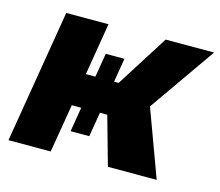

<svg xmlns="http://www.w3.org/2000/svg" viewBox="-82 -641 856 746"><g transform="rotate(15 346.0 -268.0)"><path d="M8.8 0 97.7 -535.6H267.6L232.9 -325.7H364.7L497.6 -535.6H692.4L505.9 -269L605 0H408.7L354 -194.8H211.4L178.7 0ZM287.1 -421.9H362.3L308.1 -96.2H232.9Z"/></g></svg>

Font: Inter 20pt ExtraBold
Style: Italic
Weight: 800
Italic angle: -9.3988°
Version: Version 4.001;git-66647c0bb